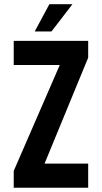

<svg xmlns="http://www.w3.org/2000/svg" viewBox="-20 -874 475 894"><path d="M317.4 -854.5 219.7 -727.5H141.6L210 -854.5ZM43.9 -683.6H390.6V-605.5L187.5 -112.3H390.6V0H43.9V-78.1L258.3 -571.3H43.9Z"/></svg>

Font: California Gothic
Style: Regular
Weight: 400
Version: Version 2.2;